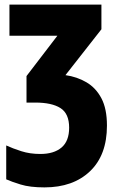

<svg xmlns="http://www.w3.org/2000/svg" viewBox="-20 -573 510 833"><path d="M420 -553V-446L264 -247Q314 -240 355 -216Q396 -192 420 -146.5Q444 -101 444 -28Q444 100 370.5 170Q297 240 173 240Q110 240 69.5 227.5Q29 215 7 205V58Q35 71 72.5 83Q110 95 155 95Q214 95 247 67Q280 39 280 -19Q280 -80 242.5 -104Q205 -128 133 -128H95V-243L229 -418H21V-553Z"/></svg>

Font: Noto Sans ExtraCondensed Black
Style: Regular
Weight: 900
Width: 2
Designer: Monotype Design Team
Foundry: Monotype Imaging Inc.
Version: Version 2.013; ttfautohint (v1.8.4.7-5d5b)